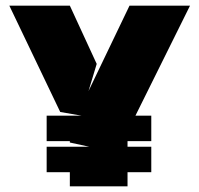

<svg xmlns="http://www.w3.org/2000/svg" viewBox="-20 -659 703 679"><path d="M145 -140H296L227 -155V-160H145V-250H268L193 -263L13 -639H227L322 -433L293 -337L438 -639H652L459 -250H515V-160H431V-140H515V-50H431V0H227V-50H145Z"/></svg>

Font: Banana Brick
Style: Regular
Weight: 400
Designer: artmaker
Foundry: artmaker
Version: Version 4.000 2011 initial release